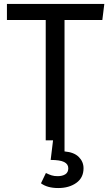

<svg xmlns="http://www.w3.org/2000/svg" viewBox="-20 -709 557 970"><path d="M402 141Q402 189 365.5 215Q329 241 274 241Q219 241 187 217L212 165Q228 173 241 177Q254 181 271 181Q295 181 310 171.5Q325 162 325 141Q325 120 304 109.5Q283 99 236 99L248 0H211V-608H15V-689H507L497 -608H306V56Q354 60 378 84Q402 108 402 141Z"/></svg>

Font: FiraGO
Style: Regular
Weight: 400
Designer: bBox Type
Foundry: bBox Type GmbH
Version: Version 1.001;April 20, 2020;FontCreator 12.0.0.2555 64-bit